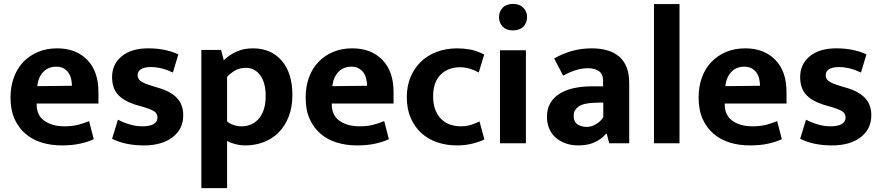

<svg xmlns="http://www.w3.org/2000/svg" viewBox="-20 -735 4524 985"><path d="M485 -204H168V-200Q168 -143 208 -115Q248 -87 311 -87Q351 -87 381.5 -95Q412 -103 437 -114L461 -21Q434 -8 393 1.5Q352 11 296 11Q242 11 194.5 -3.5Q147 -18 111.5 -48Q76 -78 55 -124Q34 -170 34 -234Q34 -291 51 -337.5Q68 -384 99.5 -417Q131 -450 175 -468.5Q219 -487 273 -487Q370 -487 427.5 -428Q485 -369 485 -263ZM349 -295Q349 -314 344.5 -332Q340 -350 330 -363.5Q320 -377 305 -385Q290 -393 268 -393Q228 -393 202 -366Q176 -339 171 -293Z M867 -363Q808 -391 753 -391Q721 -391 703.5 -380Q686 -369 686 -350Q686 -331 701.5 -319Q717 -307 764 -293L794 -284Q856 -266 888 -232Q920 -198 920 -144Q920 -73 865.5 -31Q811 11 718 11Q623 11 555 -23L585 -121Q614 -106 646 -96.5Q678 -87 711 -87Q751 -87 769.5 -99.5Q788 -112 788 -132Q788 -153 770 -164.5Q752 -176 702 -190L671 -199Q611 -219 583 -252Q555 -285 555 -340Q555 -405 604 -446Q653 -487 741 -487Q828 -487 895 -456Z M1239 11Q1213 11 1187.5 4.5Q1162 -2 1145 -12V230H1013V-479H1114L1128 -426Q1157 -454 1194 -470.5Q1231 -487 1277 -487Q1371 -487 1425.5 -423.5Q1480 -360 1480 -248Q1480 -185 1461 -136.5Q1442 -88 1409 -55Q1376 -22 1332 -5.5Q1288 11 1239 11ZM1241 -387Q1208 -387 1183 -371.5Q1158 -356 1145 -340V-112Q1176 -87 1222 -87Q1244 -87 1265.5 -95.5Q1287 -104 1304.5 -122.5Q1322 -141 1332.5 -171Q1343 -201 1343 -244Q1343 -275 1336.5 -301Q1330 -327 1317 -346Q1304 -365 1285 -376Q1266 -387 1241 -387Z M1999 -204H1682V-200Q1682 -143 1722 -115Q1762 -87 1825 -87Q1865 -87 1895.5 -95Q1926 -103 1951 -114L1975 -21Q1948 -8 1907 1.5Q1866 11 1810 11Q1756 11 1708.5 -3.5Q1661 -18 1625.5 -48Q1590 -78 1569 -124Q1548 -170 1548 -234Q1548 -291 1565 -337.5Q1582 -384 1613.5 -417Q1645 -450 1689 -468.5Q1733 -487 1787 -487Q1884 -487 1941.5 -428Q1999 -369 1999 -263ZM1863 -295Q1863 -314 1858.5 -332Q1854 -350 1844 -363.5Q1834 -377 1819 -385Q1804 -393 1782 -393Q1742 -393 1716 -366Q1690 -339 1685 -293Z M2343 -87Q2375 -87 2399.5 -95.5Q2424 -104 2440 -112L2465 -20Q2445 -9 2407 1Q2369 11 2324 11Q2270 11 2223 -5Q2176 -21 2141.5 -52.5Q2107 -84 2087 -130Q2067 -176 2067 -237Q2067 -293 2086 -339Q2105 -385 2139 -418Q2173 -451 2221 -469Q2269 -487 2326 -487Q2357 -487 2391.5 -481Q2426 -475 2464 -455L2436 -363Q2415 -375 2390.5 -382.5Q2366 -390 2341 -390Q2279 -390 2240.5 -352Q2202 -314 2202 -241Q2202 -198 2214.5 -168.5Q2227 -139 2247 -121Q2267 -103 2292 -95Q2317 -87 2343 -87Z M2545 0V-477H2678V0ZM2612 -579Q2578 -579 2559 -598.5Q2540 -618 2540 -647Q2540 -676 2559 -695.5Q2578 -715 2612 -715Q2645 -715 2664.5 -695.5Q2684 -676 2684 -647Q2684 -618 2665 -598.5Q2646 -579 2612 -579Z M2823 -435Q2866 -460 2914 -473.5Q2962 -487 3016 -487Q3059 -487 3094.5 -477Q3130 -467 3155.5 -445.5Q3181 -424 3194.5 -390.5Q3208 -357 3208 -310V0H3105L3093 -49H3089Q3066 -21 3030.5 -5Q2995 11 2948 11Q2909 11 2879 -0.5Q2849 -12 2828 -31.5Q2807 -51 2796.5 -78Q2786 -105 2786 -136Q2786 -177 2803.5 -206.5Q2821 -236 2852 -255Q2883 -274 2924.5 -283Q2966 -292 3014 -292H3074V-321Q3074 -354 3053.5 -369.5Q3033 -385 2996 -385Q2967 -385 2936.5 -376Q2906 -367 2869 -347ZM3075 -209 3032 -208Q2971 -206 2947 -187.5Q2923 -169 2923 -143Q2923 -109 2943.5 -96.5Q2964 -84 2990 -84Q3016 -84 3039.5 -99Q3063 -114 3075 -134Z M3335 0V-714H3466V0Z M4015 -204H3698V-200Q3698 -143 3738 -115Q3778 -87 3841 -87Q3881 -87 3911.5 -95Q3942 -103 3967 -114L3991 -21Q3964 -8 3923 1.5Q3882 11 3826 11Q3772 11 3724.5 -3.5Q3677 -18 3641.5 -48Q3606 -78 3585 -124Q3564 -170 3564 -234Q3564 -291 3581 -337.5Q3598 -384 3629.5 -417Q3661 -450 3705 -468.5Q3749 -487 3803 -487Q3900 -487 3957.5 -428Q4015 -369 4015 -263ZM3879 -295Q3879 -314 3874.5 -332Q3870 -350 3860 -363.5Q3850 -377 3835 -385Q3820 -393 3798 -393Q3758 -393 3732 -366Q3706 -339 3701 -293Z M4397 -363Q4338 -391 4283 -391Q4251 -391 4233.5 -380Q4216 -369 4216 -350Q4216 -331 4231.5 -319Q4247 -307 4294 -293L4324 -284Q4386 -266 4418 -232Q4450 -198 4450 -144Q4450 -73 4395.5 -31Q4341 11 4248 11Q4153 11 4085 -23L4115 -121Q4144 -106 4176 -96.5Q4208 -87 4241 -87Q4281 -87 4299.5 -99.5Q4318 -112 4318 -132Q4318 -153 4300 -164.5Q4282 -176 4232 -190L4201 -199Q4141 -219 4113 -252Q4085 -285 4085 -340Q4085 -405 4134 -446Q4183 -487 4271 -487Q4358 -487 4425 -456Z"/></svg>

Font: Mukta Malar
Style: Bold
Weight: 700
Designer: Aadarsh Rajan, Girish Dalvi, Yashodeep Gholap
Foundry: Ek Type
Version: Version 2.538;PS 1.000;hotconv 16.6.51;makeotf.lib2.5.65220;